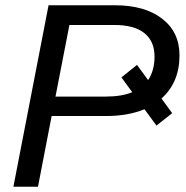

<svg xmlns="http://www.w3.org/2000/svg" viewBox="-20 -708 707 728"><path d="M416 -688Q528.8 -688 594.7 -637.2Q660.6 -586.4 660.6 -498Q660.6 -395.5 592.3 -334.5L632.8 -278.8L573.2 -231.9L527.8 -293.9Q465.8 -268.1 382.8 -268.1H175.8L124 0H30.8L164.1 -688ZM190.4 -341.8H379.4Q410.2 -341.8 435.8 -345.9Q461.4 -350.1 481.4 -358.4L440.4 -414.6L499.5 -461.9L541.5 -404.3Q565.9 -440.4 565.9 -493.7Q565.9 -551.8 527.3 -582.5Q488.8 -613.3 413.6 -613.3H243.2Z"/></svg>

Font: Arimo
Style: Italic
Weight: 400
Italic angle: -12°
Designer: Steve Matteson
Foundry: Monotype Imaging Inc.
Version: Version 1.33